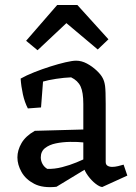

<svg xmlns="http://www.w3.org/2000/svg" viewBox="-20 -737 547 772"><path d="M391 15Q380 14 364 1.5Q348 -11 334 -30Q320 -49 315 -68V-82V-319Q315 -366 304 -389.5Q293 -413 266 -426Q238 -425 205.5 -420Q173 -415 153 -409L145 -305L92 -301Q79 -326 72 -358Q65 -390 63 -421Q86 -434 117.5 -446.5Q149 -459 182 -469.5Q215 -480 243 -486.5Q271 -493 286 -493Q308 -493 329.5 -481.5Q351 -470 368.5 -453.5Q386 -437 393 -423Q400 -410 402.5 -391Q405 -372 405 -319V-86Q405 -75 412.5 -70.5Q420 -66 431 -66Q442 -66 454.5 -69Q467 -72 477 -75L492 -31ZM207 14Q152 20 117.5 2Q83 -16 66.5 -45.5Q50 -75 50 -104Q50 -133 66.5 -161.5Q83 -190 120 -211L340 -217L336 -163L320 -164Q292 -167 261.5 -166.5Q231 -166 204.5 -160.5Q178 -155 161 -141.5Q144 -128 144 -104Q144 -91 150.5 -78.5Q157 -66 170 -58Q199 -57 230 -65Q261 -73 287.5 -84Q314 -95 329 -102V-60ZM131 -535 85 -573 210 -717H291L416 -579L373 -538L247 -644Z"/></svg>

Font: Eczar
Style: Regular
Weight: 400
Designer: Vaibhav Singh
Foundry: Rosetta Type Foundry
Version: Version 2.000